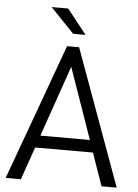

<svg xmlns="http://www.w3.org/2000/svg" viewBox="-59 -925 695 970"><g transform="rotate(5 288.5 -440.0)"><path d="M435 -166H142L84 0H7L258 -690H319L570 0H493ZM414 -228 288 -588 163 -228ZM163 -880H247L346 -755H283Z"/></g></svg>

Font: D-DIN
Style: Regular
Weight: 400
Designer: Charles Nix
Foundry: Datto Inc.
Version: Version 1.00